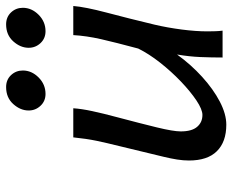

<svg xmlns="http://www.w3.org/2000/svg" viewBox="-86 -662 760 628"><g transform="rotate(-90 294.0 -348.0)"><path d="M507.8 0H419.9Q419.9 -36.1 421.4 -72.5Q422.9 -108.9 429.7 -148.9Q397 -103.5 356.7 -66.9Q316.4 -30.3 275.6 -9Q234.9 12.2 200.2 12.2Q144 12.2 113.5 -18.6Q83 -49.3 83 -109.9Q83 -128.4 86.2 -148.7Q89.4 -168.9 95.2 -192.9L129.4 -334.5Q140.6 -379.4 147.5 -412.4Q154.3 -445.3 158.7 -488.3H253.9Q252 -460.9 244.6 -426.5Q237.3 -392.1 224.1 -342.8Q204.6 -269.5 191.4 -215.3Q178.2 -161.1 178.2 -136.7Q178.2 -100.6 193.1 -83.3Q208 -65.9 231.9 -65.9Q250 -65.9 279.3 -85.4Q308.6 -105 341.6 -136.5Q374.5 -168 403.3 -204.6Q432.1 -241.2 449.2 -275.9Q469.2 -350.6 480 -397.9Q490.7 -445.3 493.2 -488.3H588.4Q585.4 -449.7 566.7 -378.9Q547.9 -308.1 527.3 -222.2Q517.6 -180.7 511.5 -134.3Q505.4 -87.9 505.4 -48.8Q505.4 -35.2 505.9 -22.9Q506.3 -10.7 507.8 0ZM582.5 -653.3Q582.5 -624.5 559.8 -601.8Q537.1 -579.1 505.9 -579.1Q482.4 -579.1 467 -595.5Q451.7 -611.8 451.7 -634.3Q451.7 -661.1 472.7 -684.6Q493.7 -708 528.3 -708Q552.2 -708 567.4 -691.9Q582.5 -675.8 582.5 -653.3ZM377.4 -653.3Q377.4 -624.5 354.7 -601.8Q332 -579.1 300.8 -579.1Q277.3 -579.1 262 -595.5Q246.6 -611.8 246.6 -634.3Q246.6 -661.1 267.6 -684.6Q288.6 -708 323.2 -708Q347.2 -708 362.3 -691.9Q377.4 -675.8 377.4 -653.3Z"/></g></svg>

Font: Andika
Style: Italic
Weight: 400
Italic angle: -14°
Designer: Victor Gaultney, Annie Olsen, Julie Remington, Don Collingsworth, Eric Hays, Becca Hirsbrunner
Foundry: SIL International
Version: Version 6.101